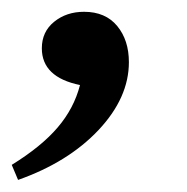

<svg xmlns="http://www.w3.org/2000/svg" viewBox="-52 -142 315 324"><path d="M-21.5 161.6 -32.2 136.2Q17.6 105.5 45.2 73.2Q72.8 41 83 1.5Q18.6 -11.7 18.6 -60.5Q18.6 -88.4 39.3 -105.2Q60.1 -122.1 89.8 -122.1Q126 -122.1 145.8 -98.1Q165.5 -74.2 165.5 -37.1Q165.5 22.9 114.3 77.4Q63 131.8 -21.5 161.6Z"/></svg>

Font: Elstob 14pt Medium
Style: Italic
Weight: 500
Italic angle: -20°
Designer: Peter S. Baker
Version: Version 1.015